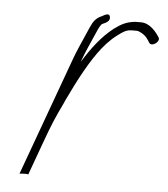

<svg xmlns="http://www.w3.org/2000/svg" viewBox="-43 -517 514 589"><g transform="rotate(5 214.0 -223.0)"><path d="M65.4 32 104.3 -75C121.7 -122.8 131.9 -148.1 155.7 -197C157.2 -201 158.9 -205 161.1 -209C177.2 -242.3 188.8 -265.5 195.9 -278.5C225 -332.1 257.5 -385.3 300.8 -417C316.1 -428.3 325.7 -436 344.7 -436H358.7C362 -436 366.8 -434.3 372.9 -431C388.2 -422.5 392.5 -414.3 400.3 -402C409.1 -390.3 435.7 -409.8 426.6 -422C417.6 -436.2 397.8 -463 369.5 -463H352.5C325.3 -460.4 309.6 -452.1 287.7 -436C251.3 -407.6 222.4 -369.5 195.7 -326L197.8 -332C207.5 -358.6 218 -380.9 228 -404L239.5 -430C242.6 -436.7 245.3 -441.3 247.6 -444C248.1 -445.3 249.6 -446.7 252.1 -448C263.2 -452.7 275.2 -458.1 272.9 -471C270.6 -483.9 257.7 -476.8 247.4 -471C230.3 -463.7 222.3 -452.9 213.6 -433L201.8 -406C191.7 -382.8 180.8 -359.4 171.2 -333L38.4 32L51.7 31H58.2C61.7 31 63.2 31.4 65.4 32Z"/></g></svg>

Font: Take Off
Style: Drunk
Weight: 400
Foundry: Cannot Into Space Fonts
Version: Version 0.89